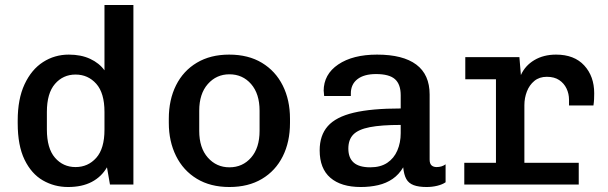

<svg xmlns="http://www.w3.org/2000/svg" viewBox="-20 -740 2440 770"><path d="M253 10Q198 10 152 -16.5Q106 -43 78.5 -99.5Q51 -156 51 -246V-257Q51 -343 78.5 -402Q106 -461 152.5 -491Q199 -521 256 -521Q305 -521 341.5 -504Q378 -487 399 -458V-720H515V0H421L409 -69Q387 -31 348 -10.5Q309 10 253 10ZM283 -70Q333 -70 366 -107Q399 -144 399 -220V-291Q399 -367 366 -404Q333 -441 283 -441Q233 -441 200.5 -403.5Q168 -366 168 -291V-221Q168 -145 200.5 -107.5Q233 -70 283 -70Z M900 10Q824 10 769.5 -23Q715 -56 686 -114.5Q657 -173 657 -247V-264Q657 -340 686 -398Q715 -456 769.5 -488.5Q824 -521 899 -521Q976 -521 1030.5 -488Q1085 -455 1114 -397Q1143 -339 1143 -264V-247Q1143 -171 1114 -113Q1085 -55 1030.5 -22.5Q976 10 900 10ZM900 -69Q953 -69 987 -108Q1021 -147 1021 -215V-296Q1021 -364 987 -403Q953 -442 900 -442Q848 -442 813.5 -403Q779 -364 779 -296V-215Q779 -147 813.5 -108Q848 -69 900 -69Z M1427 10Q1348 10 1305 -27Q1262 -64 1262 -137Q1262 -197 1294.5 -234Q1327 -271 1398.5 -288Q1470 -305 1587 -305V-358Q1587 -402 1564 -422.5Q1541 -443 1488 -443Q1440 -443 1413.5 -422.5Q1387 -402 1387 -365V-355H1280Q1279 -368 1278.5 -372.5Q1278 -377 1278 -376.5Q1278 -376 1278 -374.5Q1278 -373 1278 -375Q1278 -442 1336.5 -481.5Q1395 -521 1492 -521Q1596 -521 1649.5 -481Q1703 -441 1703 -361V-100Q1703 -84 1710.5 -77Q1718 -70 1731 -70Q1752 -70 1767 -81V-9Q1754 0 1733.5 5Q1713 10 1691 10Q1659 10 1639 2.5Q1619 -5 1609.5 -22Q1600 -39 1597 -69Q1580 -40 1554.5 -22.5Q1529 -5 1496.5 2.5Q1464 10 1427 10ZM1465 -69Q1506 -69 1533 -87Q1560 -105 1573.5 -136.5Q1587 -168 1587 -206V-239Q1509 -239 1463 -230Q1417 -221 1397 -200.5Q1377 -180 1377 -144Q1377 -107 1398.5 -88Q1420 -69 1465 -69Z M1969 0V-422H1846V-511H2063L2069 -439Q2086 -477 2123 -499Q2160 -521 2210 -521Q2283 -521 2323 -477.5Q2363 -434 2363 -366Q2363 -354 2362.5 -342.5Q2362 -331 2360 -317H2262V-340Q2262 -364 2252 -385Q2242 -406 2222.5 -419Q2203 -432 2173 -432Q2143 -432 2123 -415.5Q2103 -399 2093 -373Q2083 -347 2083 -318V0ZM1842 0V-87H2301V0Z"/></svg>

Font: Chivo Mono Medium
Style: Regular
Weight: 500
Monospace: yes
Designer: Hector Gatti
Foundry: Omnibus-Type
Version: Version 1.008